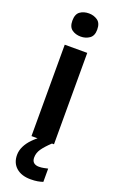

<svg xmlns="http://www.w3.org/2000/svg" viewBox="-185 -800 658 1074"><g transform="rotate(20 144.0 -263.0)"><path d="M211 -544V0H77V-544ZM145 -755Q174 -755 196.5 -739.5Q219 -724 219 -685Q219 -648 196.5 -632.5Q174 -617 145 -617Q114 -617 92.5 -632.5Q71 -648 71 -685Q71 -724 92.5 -739.5Q114 -755 145 -755ZM132 107Q132 128 143.5 137.5Q155 147 174 147Q189 147 203.5 144Q218 141 227 139V218Q212 223 195 226Q178 229 154 229Q100 229 68.5 201.5Q37 174 37 126Q37 100 49.5 74.5Q62 49 85 25.5Q108 2 139 -19L199 0Q165 32 148.5 56Q132 80 132 107Z"/></g></svg>

Font: Noto Sans Oriya SemiBold
Style: Regular
Weight: 600
Version: Version 2.003